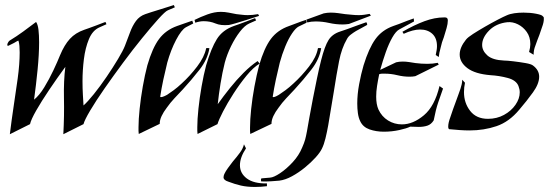

<svg xmlns="http://www.w3.org/2000/svg" viewBox="-20 -521 2187 761"><path d="M19 11Q26 -46 34.5 -102.5Q43 -159 50 -209Q54 -238 56 -264.5Q58 -291 58 -313Q58 -327 57 -339Q56 -351 53 -360Q49 -359 44.5 -356Q40 -353 36 -351L22 -344Q14 -340 14 -340Q9 -338 9 -343V-344Q9 -348 12.5 -353.5Q16 -359 18 -360Q46 -377 72 -396Q98 -415 123 -434Q130 -424 132.5 -403Q135 -382 135 -353Q135 -306 129 -245Q123 -184 115 -126Q136 -143 155.5 -175Q175 -207 191.5 -242Q208 -277 218 -302Q235 -343 257 -367Q279 -391 314 -403Q319 -405 332.5 -409.5Q346 -414 361 -420Q376 -426 387 -430Q398 -434 398 -434L402 -425L375 -413Q347 -401 332.5 -366Q318 -331 312.5 -286.5Q307 -242 307 -199Q307 -171 308.5 -145.5Q310 -120 311 -103Q327 -117 352 -148Q377 -179 402.5 -216.5Q428 -254 448 -287.5Q468 -321 475 -339Q486 -367 495.5 -393Q505 -419 519 -438Q533 -457 556 -465Q561 -467 578.5 -472.5Q596 -478 617 -484.5Q638 -491 653.5 -496Q669 -501 669 -501L673 -492L645 -480Q635 -476 607.5 -445.5Q580 -415 543 -369.5Q506 -324 467.5 -272Q429 -220 394.5 -170.5Q360 -121 337.5 -83Q315 -45 311 -29L231 11Q235 -63 233.5 -132Q232 -201 239 -256Q206 -211 175 -165Q144 -119 123.5 -83Q103 -47 99 -29Z M887 -422Q855 -419 834 -428Q813 -437 787 -437Q772 -437 754 -431L751 -442Q775 -454 802.5 -464Q830 -474 855 -474Q871 -474 886 -471Q901 -468 917 -465Q928 -464 939 -462.5Q950 -461 962 -461Q971 -461 981.5 -462Q992 -463 1003 -465L1007 -458Q1007 -458 991.5 -453Q976 -448 954 -441Q932 -434 913 -428.5Q894 -423 887 -422ZM763 10Q762 5 762 -2Q762 -9 762 -17Q762 -47 766.5 -90Q771 -133 779 -178.5Q787 -224 797 -262Q817 -330 839.5 -366Q862 -402 907 -418Q912 -420 925.5 -424.5Q939 -429 954 -435Q969 -441 980 -445Q991 -449 991 -449L995 -440L968 -428Q950 -420 931 -395.5Q912 -371 896 -338.5Q880 -306 871 -273Q861 -233 854 -189.5Q847 -146 843 -108Q865 -139 891 -171.5Q917 -204 945.5 -232.5Q974 -261 1001 -279L1009 -269Q984 -254 957 -221Q930 -188 905.5 -150Q881 -112 864 -79Q847 -46 842 -29ZM530 10Q529 5 529 -2Q529 -9 529 -17Q529 -47 533.5 -90Q538 -133 546 -178.5Q554 -224 564 -262Q584 -331 610.5 -366.5Q637 -402 682 -418Q692 -421 709 -427.5Q726 -434 742 -439L746 -428L717 -413Q699 -403 678 -363Q657 -323 643 -273Q635 -241 627.5 -206Q620 -171 615 -138Q615 -136 618 -136Q623 -136 632 -140Q641 -144 642 -145Q653 -152 668.5 -163.5Q684 -175 700 -190Q733 -220 761.5 -257.5Q790 -295 797 -329Q797 -331 803.5 -330.5Q810 -330 810 -330Q803 -286 771 -245Q739 -204 704 -166Q688 -149 671.5 -131.5Q655 -114 641 -94Q628 -77 620.5 -61Q613 -45 613 -30Z M1338 -424Q1311 -424 1284.5 -430Q1258 -436 1231 -436Q1213 -436 1198 -432L1194 -443L1263 -468Q1277 -471 1291 -471Q1305 -471 1320 -469Q1335 -467 1348 -465Q1361 -464 1374.5 -462.5Q1388 -461 1402 -461Q1413 -461 1423.5 -462.5Q1434 -464 1445 -466L1450 -459L1363 -426Q1356 -425 1350 -424.5Q1344 -424 1338 -424ZM972 10Q971 5 971 -1.5Q971 -8 971 -15Q971 -46 975.5 -89Q980 -132 988.5 -178Q997 -224 1007 -262Q1027 -331 1053.5 -366.5Q1080 -402 1126 -418Q1135 -421 1155.5 -429Q1176 -437 1192 -442Q1192 -442 1194.5 -437Q1197 -432 1193 -430L1164 -416Q1152 -410 1137.5 -388.5Q1123 -367 1110.5 -336.5Q1098 -306 1089 -273Q1081 -241 1073.5 -206Q1066 -171 1061 -138Q1061 -136 1063 -136Q1068 -136 1076 -140Q1084 -144 1085 -145Q1096 -152 1111.5 -163.5Q1127 -175 1143 -190Q1176 -220 1205 -257.5Q1234 -295 1240 -329Q1240 -331 1246.5 -330.5Q1253 -330 1253 -330Q1246 -286 1214 -245Q1182 -204 1147 -166Q1131 -149 1114.5 -131.5Q1098 -114 1084 -94Q1071 -77 1063.5 -61Q1056 -45 1056 -30ZM1015 198Q1013 191 1016 186L1051 183Q1065 182 1090 165.5Q1115 149 1140 122Q1165 95 1178 63Q1186 45 1189.5 32Q1193 19 1196.5 0Q1200 -19 1206 -54Q1212 -88 1220 -129Q1228 -170 1236.5 -211Q1245 -252 1253 -283Q1267 -338 1282 -362Q1297 -386 1328 -396Q1335 -398 1356 -405.5Q1377 -413 1399.5 -421.5Q1422 -430 1432 -433Q1432 -433 1434.5 -428Q1437 -423 1433 -421L1391 -398Q1381 -392 1370.5 -384Q1360 -376 1355 -366Q1334 -330 1324 -279Q1314 -228 1303 -157Q1297 -122 1291.5 -88Q1286 -54 1281 -25Q1276 3 1270 27.5Q1264 52 1256 68Q1249 83 1231 103Q1213 123 1188.5 143Q1164 163 1137.5 177.5Q1111 192 1087 195Q1077 196 1054.5 197.5Q1032 199 1015 198ZM991 220Q959 220 935 214.5Q911 209 885 199Q866 193 866 182Q866 176 869 169Q874 158 883.5 145Q893 132 903 119Q911 110 918 101Q925 92 931 84Q943 68 947 51L955 67Q931 103 931 134Q931 166 958.5 186.5Q986 207 1038 206V217Q1013 220 991 220Z M1719 -295 1707 -303Q1709 -313 1710.5 -321.5Q1712 -330 1712 -338Q1712 -370 1693.5 -387Q1675 -404 1645 -404Q1617 -404 1580 -387L1575 -395Q1622 -422 1662.5 -437Q1703 -452 1740 -452H1744Q1755 -452 1755 -440Q1755 -427 1750 -409.5Q1745 -392 1739 -373Q1735 -363 1732 -353.5Q1729 -344 1727 -334Q1720 -309 1719 -295ZM1501 1Q1471 1 1445 -8Q1419 -17 1408 -40Q1401 -54 1398.5 -72.5Q1396 -91 1396 -111Q1396 -147 1403.5 -187.5Q1411 -228 1421 -262Q1442 -330 1468 -366Q1494 -402 1539 -418Q1546 -420 1561.5 -426Q1577 -432 1593.5 -438.5Q1610 -445 1620 -448L1621 -436L1562 -404Q1549 -397 1535 -372.5Q1521 -348 1509 -314Q1497 -280 1487 -244L1550 -274Q1562 -277 1576 -277Q1589 -277 1601.5 -275Q1614 -273 1627 -271Q1650 -268 1674 -268Q1684 -268 1694.5 -269Q1705 -270 1715 -272L1719 -265L1626 -219Q1620 -218 1614.5 -217.5Q1609 -217 1603 -217Q1579 -217 1554.5 -223Q1530 -229 1506 -229Q1500 -229 1494.5 -229Q1489 -229 1483 -227Q1478 -203 1474.5 -180.5Q1471 -158 1471 -138Q1471 -107 1480 -87Q1493 -59 1518 -43.5Q1543 -28 1573 -28Q1617 -28 1660 -64Q1703 -100 1722 -180L1736 -170Q1727 -145 1717 -115.5Q1707 -86 1699 -44Q1689 -28 1674 -23Q1659 -18 1640 -18Q1633 -18 1624 -18.5Q1615 -19 1606 -19Q1592 -12 1562.5 -5.5Q1533 1 1501 1Z M1841 -4Q1822 -4 1801.5 -5.5Q1781 -7 1760 -9L1757 -13Q1755 -26 1761.5 -46.5Q1768 -67 1776 -89Q1779 -97 1785 -113.5Q1791 -130 1797 -146.5Q1803 -163 1805 -169Q1808 -179 1810 -187Q1812 -195 1812 -205L1823 -193Q1821 -184 1820 -174.5Q1819 -165 1819 -156Q1819 -113 1843.5 -81.5Q1868 -50 1914 -50Q1949 -50 1977.5 -65.5Q2006 -81 2023 -105.5Q2040 -130 2040 -155Q2040 -167 2035 -180Q2026 -203 1992.5 -212Q1959 -221 1924 -223Q1863 -228 1832.5 -251Q1802 -274 1802 -305Q1802 -333 1827 -364Q1834 -373 1855 -386.5Q1876 -400 1902 -415Q1928 -430 1952 -442.5Q1976 -455 1988 -460Q2001 -466 2018.5 -468.5Q2036 -471 2055 -471Q2082 -471 2105 -466.5Q2128 -462 2131 -457L2135 -453Q2137 -440 2131.5 -422.5Q2126 -405 2118 -383Q2114 -372 2109.5 -361Q2105 -350 2102 -340Q2095 -323 2095 -304L2077 -315Q2082 -333 2082 -346Q2082 -374 2068 -394Q2054 -414 2033 -424.5Q2012 -435 1991 -433Q1946 -428 1918.5 -400Q1891 -372 1891 -343Q1891 -320 1911.5 -301.5Q1932 -283 1978 -281Q1990 -281 2015 -278Q2040 -275 2063 -271Q2086 -267 2093 -261Q2117 -243 2117 -217Q2117 -189 2092.5 -155Q2068 -121 2038 -86Q1998 -38 1948 -21Q1898 -4 1841 -4Z"/></svg>

Font: Kings
Style: Regular
Weight: 400
Designer: Robert E. Leuschke
Foundry: Robert E. Leuschke
Version: Version 1.010; ttfautohint (v1.8.3)